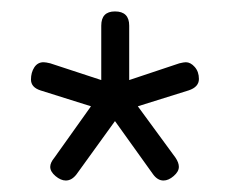

<svg xmlns="http://www.w3.org/2000/svg" viewBox="-20 -729 413 336"><path d="M181.2 -709Q206.1 -709 206.1 -684.1V-588.9L293.9 -618.2Q301.8 -620.1 305.2 -620.1Q313.5 -620.1 320.8 -611.8Q328.1 -603.5 328.1 -590.8Q328.1 -576.7 310.1 -570.8L221.2 -543L287.1 -453.1Q293 -444.3 293 -437Q293 -428.7 283.9 -420.9Q274.9 -413.1 266.1 -413.1Q255.9 -413.1 248 -423.8L181.2 -517.1L113.8 -423.8Q105.5 -413.1 95.2 -413.1Q86.4 -413.1 77.1 -420.9Q67.9 -428.7 67.9 -437Q67.9 -444.3 75.2 -453.1L139.2 -543L50.8 -570.8Q34.2 -576.2 34.2 -589.8Q34.2 -602.1 40 -611.1Q45.9 -620.1 56.2 -620.1Q60.1 -620.1 67.9 -618.2L157.2 -588.9V-684.1Q157.2 -709 181.2 -709Z"/></svg>

Font: Asap Symbol
Style: Regular
Weight: 900
Designer: Tania Quindós, Elena González Miranda, Marcela Romero, Pablo Cosgaya
Foundry: Omnibus-Type
Version: Version 1.000;PS 001.000;hotconv 1.0.70;makeotf.lib2.5.58329